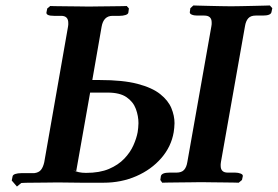

<svg xmlns="http://www.w3.org/2000/svg" viewBox="-20 -669 1017 703"><path d="M877 -573 789 -76Q788 -72 788 -68Q788 -64 788 -62Q788 -37 814 -37H841Q852 -37 861 -33.5Q870 -30 869 -24L866 -10L854 0Q854 0 838.5 -0.5Q823 -1 800 -1Q777 -1 754 -1.5Q731 -2 716 -2Q703 -2 679.5 -1.5Q656 -1 632 -1Q608 -1 591 -0.5Q574 0 574 0L567 -10L569 -24Q572 -37 601 -37H626Q645 -37 654 -47Q663 -57 666 -76L754 -573Q755 -577 755 -580.5Q755 -584 755 -587Q755 -612 728 -612H702Q690 -612 682 -615.5Q674 -619 675 -625L677 -639L688 -649Q688 -649 704 -648.5Q720 -648 743 -647.5Q766 -647 789 -646.5Q812 -646 826 -646Q840 -646 863 -646.5Q886 -647 910.5 -647.5Q935 -648 951.5 -648.5Q968 -649 968 -649L977 -639L974 -625Q972 -612 942 -612H916Q898 -612 889 -602Q880 -592 877 -573ZM229 -571Q230 -575 230 -578.5Q230 -582 230 -585Q230 -611 204 -611H178Q149 -611 150 -623L153 -638L164 -647Q164 -647 180.5 -646.5Q197 -646 221 -646Q245 -646 268.5 -645.5Q292 -645 305 -645Q320 -645 343 -645.5Q366 -646 389 -646Q412 -646 428 -646.5Q444 -647 444 -647L452 -638L450 -623Q449 -617 439.5 -614Q430 -611 418 -611H392Q359 -611 352 -571L318 -376H345Q430 -376 483.5 -362Q537 -348 566.5 -324.5Q596 -301 607.5 -273Q619 -245 619 -218Q619 -209 618 -201Q617 -193 616 -185Q607 -132 570.5 -90Q534 -48 479 -24Q424 0 359 0H277L191 -1Q177 -1 150 -0.5Q123 0 97 0Q71 0 58 1L42 14L23 -8L26 -23Q27 -29 36 -32Q45 -35 58 -35H105Q122 -37 130 -47Q138 -57 142 -75ZM310 -330 259 -42 248 -46Q266 -36 295 -36Q345 -36 379 -50.5Q413 -65 435 -88Q457 -111 468.5 -137Q480 -163 484 -185Q485 -193 486 -201Q487 -209 487 -218Q487 -244 477.5 -270Q468 -296 443.5 -313Q419 -330 374 -330Z"/></svg>

Font: Libertinus Serif Semibold Italic
Style: Regular
Weight: 600
Italic angle: -11.5°
Designer: Philipp H. Poll, Khaled Hosny
Foundry: Caleb Maclennan
Version: Version 7.051;RELEASE